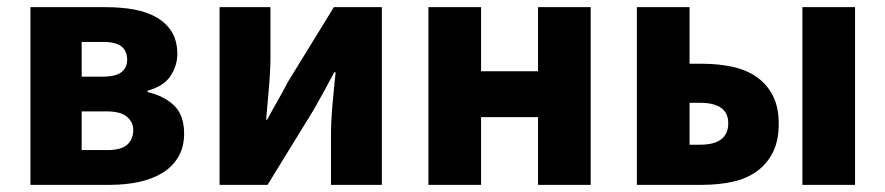

<svg xmlns="http://www.w3.org/2000/svg" viewBox="-20 -516 2472 536"><path d="M65 0V-496H276Q318 -496 354 -489.5Q390 -483 417 -467.5Q444 -452 459.5 -427Q475 -402 475 -365Q475 -333 456 -304Q437 -275 392 -263V-259Q439 -248 466.5 -221Q494 -194 494 -143Q494 -105 477.5 -77.5Q461 -50 433 -33Q405 -16 367.5 -8Q330 0 288 0ZM208 -302H266Q303 -302 319 -314.5Q335 -327 335 -350Q335 -373 319.5 -386Q304 -399 267 -399H208ZM208 -97H279Q319 -97 335.5 -112.5Q352 -128 352 -153Q352 -175 334.5 -190Q317 -205 278 -205H208Z M593 0V-496H735V-358Q735 -321 731 -274.5Q727 -228 723 -182H726Q738 -205 755 -234.5Q772 -264 783 -286L912 -496H1046V0H904V-138Q904 -176 908 -222Q912 -268 917 -314H913Q901 -291 884.5 -261Q868 -231 856 -210L727 0Z M1176 0V-496H1323V-317H1482V-496H1629V0H1482V-189H1323V0Z M1758 0V-496H1905V-338H1941Q1986 -338 2025 -329.5Q2064 -321 2092.5 -301Q2121 -281 2137.5 -249Q2154 -217 2154 -171Q2154 -123 2137.5 -90.5Q2121 -58 2092.5 -37.5Q2064 -17 2025 -8.5Q1986 0 1941 0ZM1905 -112H1934Q2013 -112 2013 -172Q2013 -229 1934 -229H1905ZM2220 0V-496H2367V0Z"/></svg>

Font: TT Toshiba Sans
Style: Bold
Weight: 700
Designer: Paul D. Hunt
Foundry: Toshiba Corporation
Version: Version 2.020;PS 2.000;hotconv 1.0.86;makeotf.lib2.5.63406